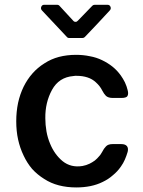

<svg xmlns="http://www.w3.org/2000/svg" viewBox="-20 -782 607 813"><path d="M167 -761.7H221.7Q228.5 -761.7 232.4 -756.8Q254.9 -732.4 290 -694.3Q293.9 -689.5 299.8 -689.5Q305.7 -689.5 309.6 -694.3Q335.9 -720.7 371.1 -757.8Q375 -761.7 380.9 -761.7H435.5Q444.3 -761.7 447.8 -753.4Q451.2 -745.1 445.3 -738.3Q390.6 -678.7 338.9 -625Q335 -621.1 329.1 -621.1H272.5Q266.6 -621.1 262.7 -626L157.2 -738.3Q151.4 -745.1 154.8 -753.4Q158.2 -761.7 167 -761.7ZM493.2 -367.2Q514.6 -367.2 519.5 -375Q522.5 -379.9 522.5 -387.7Q522.5 -392.6 520.5 -400.4Q516.6 -417 508.8 -433.6Q501 -449.2 491.2 -462.9Q475.6 -484.4 456.1 -500Q436.5 -515.6 412.1 -527.3Q387.7 -539.1 360.4 -543.9Q333 -549.8 301.8 -549.8Q263.7 -549.8 229.5 -541Q196.3 -532.2 168 -513.7Q139.6 -496.1 117.2 -470.7Q95.7 -446.3 80.1 -415Q64.5 -382.8 56.6 -346.7Q48.8 -309.6 48.8 -268.6Q48.8 -226.6 56.6 -191.4Q64.5 -155.3 80.1 -123Q94.7 -91.8 116.2 -66.4Q138.7 -42 167 -24.4Q195.3 -5.9 229.5 2.9Q263.7 11.7 302.7 11.7Q335 11.7 363.3 5.9Q391.6 0 415 -11.7Q439.5 -23.4 458 -40Q477.5 -55.7 492.2 -77.1Q502 -90.8 508.8 -106.4Q515.6 -122.1 520.5 -138.7Q524.4 -154.3 517.6 -163.1Q510.7 -171.9 493.2 -171.9Q481.4 -171.9 457 -171.9Q437.5 -171.9 428.7 -162.1Q419.9 -153.3 413.1 -139.6Q410.2 -134.8 407.2 -129.9Q404.3 -125 400.4 -121.1Q391.6 -110.4 381.8 -102.5Q371.1 -94.7 359.4 -88.9Q352.5 -85.9 344.7 -83Q336.9 -81.1 329.1 -79.1Q280.3 -71.3 245.1 -99.6Q210.9 -127.9 192.4 -172.9Q181.6 -198.2 176.8 -225.6Q171.9 -253.9 171.9 -281.2Q170.9 -347.7 200.2 -401.4Q229.5 -455.1 291 -460Q293.9 -460 297.9 -460.9Q300.8 -460.9 304.7 -460.9Q330.1 -460.9 350.6 -454.1Q371.1 -447.3 385.7 -433.6Q394.5 -425.8 401.4 -417Q408.2 -408.2 413.1 -398.4Q419.9 -384.8 428.7 -376Q438.5 -367.2 458 -367.2Q458 -367.2 457 -367.2Q465.8 -367.2 475.6 -367.2Q484.4 -367.2 493.2 -367.2Z"/></svg>

Font: DeepSea
Style: Medium
Weight: 500
Designer: Stem
Version: Version 3.019;git-0a5106e0b